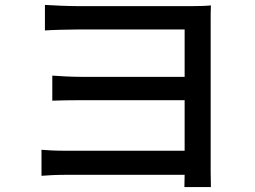

<svg xmlns="http://www.w3.org/2000/svg" viewBox="-20 -732 1040 782"><path d="M149 -122V-16C170 -18 212 -20 250 -20H732L731 30H839C839 12 838 -15 838 -36C838 -139 838 -595 838 -640C838 -667 838 -695 839 -710C821 -708 790 -707 761 -707C660 -707 382 -707 299 -707C261 -707 190 -710 163 -712V-608C189 -610 261 -612 299 -612C382 -612 687 -612 732 -612V-419H312C269 -419 222 -422 193 -424V-322C219 -323 269 -324 313 -324H732V-118H250C206 -118 169 -120 149 -122Z"/></svg>

Font: Noto Sans JP Medium
Style: Regular
Weight: 500
Designer: Ryoko NISHIZUKA 西塚涼子 (kana, bopomofo & ideographs); Paul D. Hunt (Latin, Greek & Cyrillic); Sandoll Communications 산돌커뮤니
Foundry: Adobe
Version: Version 2.004;hotconv 1.0.118;makeotfexe 2.5.65603